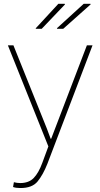

<svg xmlns="http://www.w3.org/2000/svg" viewBox="-20 -764 518 998"><path d="M85 187.5Q129.9 187.5 155.3 161.1Q180.7 134.8 199.7 83L231.4 -2.9L21 -528.3H49.8L223.6 -95.7L243.2 -43H246.1L431.6 -528.3H460.9L226.1 87.9Q204.1 143.6 175.8 178.7Q147.5 213.9 85 213.4Q62.5 213.4 47.9 208L52.2 183.1Q68.4 187.5 85 187.5ZM283.2 -744.1H316.4L317.9 -741.2L196.8 -614.3H166.5L165.5 -616.7ZM415 -744.1H450.2L451.2 -741.2L308.6 -614.3H276.9L275.9 -617.2Z"/></svg>

Font: Roboto-Thin
Style: Regular
Weight: 250
Designer: Google
Version: Version 1.100141; 2013; ttfautohint (v0.94.14-c901) -l 8 -r 